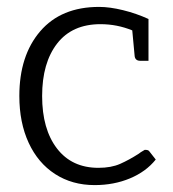

<svg xmlns="http://www.w3.org/2000/svg" viewBox="-20 -529 501 556"><path d="M431 -67Q403 -32 356.5 -12.5Q310 7 254 7Q189 7 139.5 -25Q90 -57 63 -115.5Q36 -174 36 -251Q36 -368 96.5 -438.5Q157 -509 267 -509Q298 -509 336.5 -499.5Q375 -490 410 -474V-353H386Q372 -353 370 -366L363 -441Q319 -459 271 -459Q189 -459 145.5 -403Q102 -347 102 -251Q102 -155 145 -99Q188 -43 265 -43Q302 -43 328 -54.5Q354 -66 382 -84Q385 -87 399 -95H402Q410 -95 413 -90Z"/></svg>

Font: Aleo Light
Style: Regular
Weight: 300
Designer: Alessio Laiso
Foundry: Alessio Laiso
Version: Version 2.000